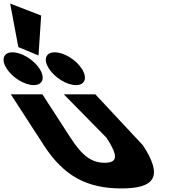

<svg xmlns="http://www.w3.org/2000/svg" viewBox="-326 -1042 1036 1077"><path d="M-18.9 -748.6C-69.9 -748.6 -84.4 -707.6 -51.3 -656.6C-18.3 -605.6 49.3 -564.6 100.3 -564.6C151.3 -564.6 165.7 -605.6 132.7 -656.6C99.6 -707.6 32.1 -748.6 -18.9 -748.6ZM-255.9 -748.6C-306.9 -748.6 -321.4 -707.6 -288.3 -656.6C-255.3 -605.6 -187.7 -564.6 -136.7 -564.6C-85.7 -564.6 -71.3 -605.6 -104.3 -656.6C-137.4 -707.6 -204.9 -748.6 -255.9 -748.6ZM-223.2 -777.9 -110 -730.9 -95.1 -954.8 -269 -1022ZM-88.3 -513H-265.3L-79.4 -226C32 -54 162.7 15 354.7 15C546.7 15 588 -54 476.6 -226L208.7 -513H31.7L271.8 -269C337.2 -168 335.4 -129 261.4 -129C187.4 -129 135.2 -168 69.8 -269Z"/></svg>

Font: Hussar
Style: BdOpOblSeven
Weight: 700
Foundry: Cannot Into Space Fonts
Version: Version 2.00